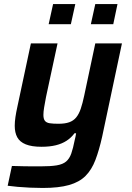

<svg xmlns="http://www.w3.org/2000/svg" viewBox="-20 -725 654 951"><path d="M192 206Q161 206 128.5 204.5Q96 203 67.5 200.5Q39 198 18 195L39 97Q74 98 99.5 98.5Q125 99 145 99Q165 99 180 99Q231 99 261 94Q291 89 307.5 75Q324 61 333 35.5Q342 10 350 -31Q352 -39 354 -48Q356 -57 357 -65H349Q333 -43 310 -28Q287 -13 256.5 -5.5Q226 2 186 2Q137 2 107.5 -10Q78 -22 65.5 -45Q53 -68 53 -102Q53 -122 56.5 -145.5Q60 -169 66 -196L133 -510H265L208 -245Q202 -214 198.5 -192.5Q195 -171 195 -156Q195 -136 202.5 -126.5Q210 -117 226.5 -114.5Q243 -112 270 -112Q302 -112 323 -119.5Q344 -127 357.5 -143.5Q371 -160 380 -186.5Q389 -213 397 -251L452 -510H584L486 -48Q471 19 452.5 67.5Q434 116 403.5 146.5Q373 177 322 191.5Q271 206 192 206ZM430 -605 452 -705H562L541 -605ZM221 -605 243 -705H353L331 -605Z"/></svg>

Font: Saira Thin SemiBold
Style: Italic
Weight: 600
Italic angle: -12°
Version: Version 1.101